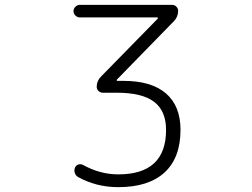

<svg xmlns="http://www.w3.org/2000/svg" viewBox="-20 -565 1040 792"><path d="M308.6 -493.2Q298.8 -493.2 291 -501Q283.2 -508.8 283.2 -519Q283.2 -529.3 291 -537.1Q298.8 -544.9 308.6 -544.9H690.4Q700.2 -544.9 707.5 -537.6Q714.8 -530.3 714.8 -520.5Q714.8 -496.1 698.2 -478.5L461.9 -236.3Q460.9 -235.4 461.4 -233.4Q461.9 -231.4 464.8 -231.4H489.3Q604.5 -231.4 664.6 -179.7Q724.6 -127.9 724.6 -29.3Q724.6 85.9 658.7 146.5Q592.8 207 467.8 207Q377 207 301.8 165Q292 159.2 288.6 148.4Q285.2 137.7 289.1 127Q293 117.2 302.7 113.8Q312.5 110.4 322.3 115.2Q392.6 154.3 467.8 154.3Q665 154.3 665 -29.3Q665 -107.4 615.7 -145Q566.4 -182.6 460 -182.6H403.3Q393.6 -182.6 386.2 -189.9Q378.9 -197.3 378.9 -207Q378.9 -231.4 396.5 -249L630.9 -488.3Q631.8 -489.3 631.3 -491.2Q630.9 -493.2 628.9 -493.2Z"/></svg>

Font: Rounded-X Mgen+ 1m light
Style: Regular
Weight: 200
Designer: [Source Han Sans]
Ryoko NISHIZUKA  (kana & ideographs); Paul D. Hunt (Latin, Greek & Cyrillic); Wenlong ZHANG  (bopomofo
Version: Version 1.059.20150602